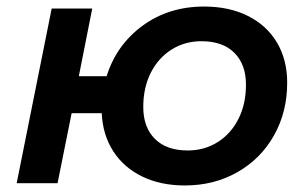

<svg xmlns="http://www.w3.org/2000/svg" viewBox="-20 -560 937 587"><path d="M858 -307Q858 -218 818 -146.5Q778 -75 706.5 -34Q635 7 545 7Q471 7 414.5 -20.5Q358 -48 326 -98Q294 -148 291 -214H199L156 0H31L138 -534H262L221 -327H306Q336 -423 416 -481.5Q496 -540 604 -540Q681 -540 738.5 -511Q796 -482 827 -429.5Q858 -377 858 -307ZM732 -301Q732 -363 696.5 -398.5Q661 -434 596 -434Q545 -434 504.5 -408.5Q464 -383 441 -337.5Q418 -292 418 -233Q418 -171 453.5 -135.5Q489 -100 554 -100Q605 -100 645.5 -125.5Q686 -151 709 -196.5Q732 -242 732 -301Z"/></svg>

Font: Montserrat Alternates SemiBold
Style: Italic
Weight: 600
Italic angle: -11.3°
Designer: Julieta Ulanovsky
Foundry: Julieta Ulanovsky
Version: Version 7.200